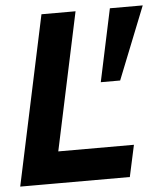

<svg xmlns="http://www.w3.org/2000/svg" viewBox="-58 -735 661 780"><g transform="rotate(-5 273.0 -345.0)"><path d="M-7 0 140 -690H279L132 0ZM55 0 83 -129H468L440 0ZM356 -394 419 -690H553L435 -394Z"/></g></svg>

Font: Radio Canada Big SemiBold
Style: Italic
Weight: 600
Italic angle: -12°
Designer: Étienne Aubert Bonn
Foundry: Coppers and Brasses
Version: Version 1.001